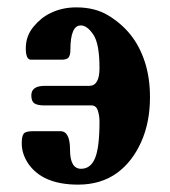

<svg xmlns="http://www.w3.org/2000/svg" viewBox="-20 -488 462 521"><path d="M171 -352Q171 -338 166 -332Q161 -326 147 -326H65Q64 -326 64 -326Q50 -326 50 -357Q50 -390 70.5 -415Q91 -440 116 -452Q148 -468 187 -468Q238 -468 274 -446Q310 -424 334 -394Q359 -363 373 -320Q387 -277 387 -224Q387 -156 363 -102.5Q339 -49 298 -19Q254 13 192 13Q95 13 56 -45Q39 -71 39 -99Q39 -119 44.5 -125.5Q50 -132 69 -132H144Q170 -132 170 -82Q170 -30 200 -30Q226 -30 238 -59Q250 -88 250 -158Q250 -174 245.5 -188Q241 -202 228 -202H99Q82 -202 73.5 -207.5Q65 -213 65 -229Q65 -255 101 -255H222Q250 -255 250 -303Q250 -368 234 -393Q217 -419 199 -419Q171 -419 171 -352Z"/></svg>

Font: Shafarik
Style: Regular
Weight: 400
Version: Version 1.001; ttfautohint (v1.8.4.7-5d5b)